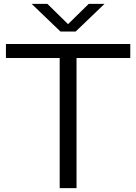

<svg xmlns="http://www.w3.org/2000/svg" viewBox="-20 -966 699 986"><path d="M286.5 0V-668H10.5V-740H649V-668H373V0ZM290.5 -804 142.5 -946H223.5L329.5 -842L435.5 -946H516.5L368.5 -804Z"/></svg>

Font: Encode Sans Expanded Expanded
Style: Regular
Weight: 400
Width: 7
Designer: Multiple Designers
Foundry: Impallari Type
Version: Version 3.000; ttfautohint (v1.8.3) -l 8 -r 50 -G 200 -x 14 